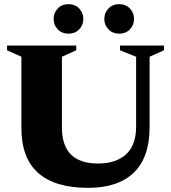

<svg xmlns="http://www.w3.org/2000/svg" viewBox="-20 -889 823 924"><path d="M635 -278.5V-616L557.5 -647V-670H769V-647L700 -616V-278.5Q700 -132 624.2 -58.5Q548.5 15 404 15Q245.5 15 164.2 -56.2Q83 -127.5 83 -273.5V-616L14 -647V-670H347V-647L278 -616V-275.5Q278 -102 452 -102Q538 -102 586.5 -146.2Q635 -190.5 635 -278.5ZM309.5 -727Q278 -727 258 -747.8Q238 -768.5 238 -797.5Q238 -827.5 258 -848.2Q278 -869 309.5 -869Q341.5 -869 361.2 -848.2Q381 -827.5 381 -797.5Q381 -768.5 361.2 -747.8Q341.5 -727 309.5 -727ZM553.5 -727Q522 -727 502 -747.8Q482 -768.5 482 -797.5Q482 -827.5 502 -848.2Q522 -869 553.5 -869Q585.5 -869 605.2 -848.2Q625 -827.5 625 -797.5Q625 -768.5 605.2 -747.8Q585.5 -727 553.5 -727Z"/></svg>

Font: Newsreader Text ExtraBold
Style: Regular
Weight: 800
Designer: Hugues Gentile
Foundry: Production Type
Version: Version 1.001